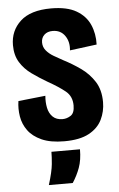

<svg xmlns="http://www.w3.org/2000/svg" viewBox="-60 -712 611 985"><g transform="rotate(-5 245.5 -220.0)"><path d="M250 14Q179 14 133.5 -6.5Q88 -27 64 -60Q40 -93 33.5 -133Q27 -173 33 -212L173 -227Q170 -194 176 -165Q182 -136 200.5 -118Q219 -100 251 -100Q273 -100 293 -113Q313 -126 313 -165Q313 -212 280 -239Q247 -266 190 -298Q149 -322 112 -348.5Q75 -375 52.5 -411.5Q30 -448 30 -500Q30 -574 82.5 -622.5Q135 -671 241 -671Q323 -671 371 -643Q419 -615 439.5 -568.5Q460 -522 458 -466L319 -448Q324 -492 302 -523.5Q280 -555 239 -555Q212 -555 196 -540Q180 -525 180 -501Q180 -477 195 -459Q210 -441 233 -427.5Q256 -414 280 -401Q325 -378 367.5 -348Q410 -318 437.5 -275Q465 -232 465 -169Q465 -121 444.5 -79Q424 -37 377 -11.5Q330 14 250 14ZM151 231Q172 163 175.5 125Q179 87 179 62H326Q326 117 311.5 156.5Q297 196 274 231Z"/></g></svg>

Font: Bricolage Grotesque 12pt Condensed ExtraBold
Style: Regular
Weight: 800
Width: 3
Designer: Mathieu Triay
Foundry: Atelier Triay
Version: Version 1.001; ttfautohint (v1.8.4.7-5d5b);gftools[0.9.33.de